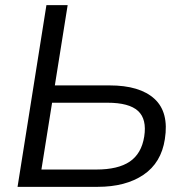

<svg xmlns="http://www.w3.org/2000/svg" viewBox="-20 -725 717 745"><path d="M48.1 0 160.1 -705H242.5L192.8 -393.6H405.2Q522.5 -393.6 579.4 -341.5Q636.2 -289.4 619.7 -185.2Q605.8 -93.5 536.7 -46.7Q467.6 0 358.8 0ZM140.7 -67.2H353.8Q438.1 -67.2 483.5 -98Q529 -128.8 539.6 -195Q550.2 -262.7 515.6 -294.5Q481 -326.4 396.8 -326.4H182.1Z"/></svg>

Font: Mulish ExtraLight
Style: Italic
Weight: 200
Italic angle: -9°
Designer: Vernon Adams
Foundry: Vernon Adams
Version: Version 3.603